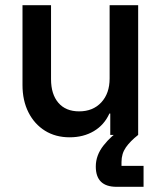

<svg xmlns="http://www.w3.org/2000/svg" viewBox="-20 -520 622 740"><path d="M248.3 9.2Q194.2 9.2 153.3 -16.2Q112.5 -41.7 89.6 -87.1Q66.7 -132.5 66.7 -192.5V-500H176.7V-215Q176.7 -156.7 205 -123.8Q233.3 -90.8 285 -90.8Q338.3 -90.8 370.4 -125.4Q402.5 -160 402.5 -217.5V-500H512.5V0H405V-82.5H401.7Q381.7 -38.3 341.7 -14.6Q301.7 9.2 248.3 9.2ZM429.2 200Q349.2 200 349.2 121.7Q349.2 78.3 379.2 40.4Q409.2 2.5 446.7 -20.8L512.5 0Q481.7 24.2 465 48.3Q448.3 72.5 448.3 104.2V119.2H533.3V200Z"/></svg>

Font: Funnel Sans Medium
Style: Regular
Weight: 500
Version: Version 1.000; Beta; Release 5; Build 24; ttfautohint (v1.8.